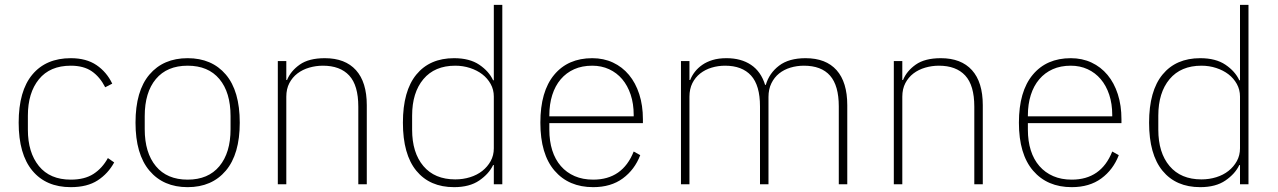

<svg xmlns="http://www.w3.org/2000/svg" viewBox="-20 -760 5270 792"><path d="M272 12Q170 12 113.5 -56Q57 -124 57 -254Q57 -385 113.5 -452.5Q170 -520 272 -520Q336 -520 378 -491.5Q420 -463 443 -415L414 -400Q392 -443 358.5 -466Q325 -489 272 -489Q186 -489 140.5 -433Q95 -377 95 -283V-225Q95 -131 140.5 -75Q186 -19 272 -19Q329 -19 365.5 -42.5Q402 -66 425 -108L451 -90Q426 -44 383 -16Q340 12 272 12Z M754 12Q654 12 596.5 -56Q539 -124 539 -254Q539 -385 596.5 -452.5Q654 -520 754 -520Q854 -520 911.5 -452.5Q969 -385 969 -254Q969 -124 911.5 -56Q854 12 754 12ZM754 -19Q839 -19 885 -74.5Q931 -130 931 -227V-281Q931 -379 885 -434Q839 -489 754 -489Q669 -489 623 -434Q577 -379 577 -281V-227Q577 -130 623 -74.5Q669 -19 754 -19Z M1126 0V-508H1161V-430H1164Q1179 -467 1216.5 -493.5Q1254 -520 1320 -520Q1404 -520 1448.5 -470.5Q1493 -421 1493 -326V0H1458V-320Q1458 -408 1420.5 -448.5Q1383 -489 1312 -489Q1283 -489 1255.5 -481Q1228 -473 1207 -457Q1186 -441 1173.5 -417Q1161 -393 1161 -361V0Z M2017 -79H2014Q1997 -43 1957 -15.5Q1917 12 1853 12Q1753 12 1697.5 -55.5Q1642 -123 1642 -254Q1642 -385 1697.5 -452.5Q1753 -520 1853 -520Q1917 -520 1957 -493Q1997 -466 2014 -429H2017V-740H2052V0H2017ZM1858 -20Q1890 -20 1919 -29Q1948 -38 1969.5 -55Q1991 -72 2004 -95.5Q2017 -119 2017 -148V-362Q2017 -390 2004 -413.5Q1991 -437 1969.5 -453.5Q1948 -470 1919 -479.5Q1890 -489 1858 -489Q1773 -489 1726.5 -433.5Q1680 -378 1680 -283V-225Q1680 -130 1726.5 -75Q1773 -20 1858 -20Z M2427 12Q2326 12 2267.5 -56Q2209 -124 2209 -254Q2209 -383 2266 -451.5Q2323 -520 2423 -520Q2470 -520 2508.5 -502Q2547 -484 2574.5 -451Q2602 -418 2617 -371.5Q2632 -325 2632 -268V-252H2246V-225Q2246 -178 2258 -140Q2270 -102 2293.5 -75Q2317 -48 2350.5 -33.5Q2384 -19 2427 -19Q2548 -19 2594 -135L2621 -120Q2598 -60 2549 -24Q2500 12 2427 12ZM2423 -489Q2381 -489 2348.5 -474.5Q2316 -460 2293 -433Q2270 -406 2258 -368Q2246 -330 2246 -284V-280H2594V-286Q2594 -332 2581.5 -369.5Q2569 -407 2546.5 -433.5Q2524 -460 2492.5 -474.5Q2461 -489 2423 -489Z M2789 0V-508H2824V-430H2827Q2834 -448 2846.5 -464Q2859 -480 2877 -492.5Q2895 -505 2919.5 -512.5Q2944 -520 2977 -520Q3037 -520 3078 -492.5Q3119 -465 3136 -410H3139Q3153 -458 3193.5 -489Q3234 -520 3303 -520Q3387 -520 3431 -470.5Q3475 -421 3475 -326V0H3440V-321Q3440 -407 3404 -448Q3368 -489 3296 -489Q3267 -489 3240.5 -481Q3214 -473 3194 -457Q3174 -441 3162 -416.5Q3150 -392 3150 -360V0H3115V-321Q3115 -408 3078 -448.5Q3041 -489 2971 -489Q2942 -489 2915.5 -481Q2889 -473 2868.5 -457Q2848 -441 2836 -417Q2824 -393 2824 -361V0Z M3667 0V-508H3702V-430H3705Q3720 -467 3757.5 -493.5Q3795 -520 3861 -520Q3945 -520 3989.5 -470.5Q4034 -421 4034 -326V0H3999V-320Q3999 -408 3961.5 -448.5Q3924 -489 3853 -489Q3824 -489 3796.5 -481Q3769 -473 3748 -457Q3727 -441 3714.5 -417Q3702 -393 3702 -361V0Z M4401 12Q4300 12 4241.5 -56Q4183 -124 4183 -254Q4183 -383 4240 -451.5Q4297 -520 4397 -520Q4444 -520 4482.5 -502Q4521 -484 4548.5 -451Q4576 -418 4591 -371.5Q4606 -325 4606 -268V-252H4220V-225Q4220 -178 4232 -140Q4244 -102 4267.5 -75Q4291 -48 4324.5 -33.5Q4358 -19 4401 -19Q4522 -19 4568 -135L4595 -120Q4572 -60 4523 -24Q4474 12 4401 12ZM4397 -489Q4355 -489 4322.5 -474.5Q4290 -460 4267 -433Q4244 -406 4232 -368Q4220 -330 4220 -284V-280H4568V-286Q4568 -332 4555.5 -369.5Q4543 -407 4520.5 -433.5Q4498 -460 4466.5 -474.5Q4435 -489 4397 -489Z M5095 -79H5092Q5075 -43 5035 -15.5Q4995 12 4931 12Q4831 12 4775.5 -55.5Q4720 -123 4720 -254Q4720 -385 4775.5 -452.5Q4831 -520 4931 -520Q4995 -520 5035 -493Q5075 -466 5092 -429H5095V-740H5130V0H5095ZM4936 -20Q4968 -20 4997 -29Q5026 -38 5047.5 -55Q5069 -72 5082 -95.5Q5095 -119 5095 -148V-362Q5095 -390 5082 -413.5Q5069 -437 5047.5 -453.5Q5026 -470 4997 -479.5Q4968 -489 4936 -489Q4851 -489 4804.5 -433.5Q4758 -378 4758 -283V-225Q4758 -130 4804.5 -75Q4851 -20 4936 -20Z"/></svg>

Font: IBM Plex Sans Hebrew ExtLt
Style: Regular
Weight: 200
Designer: Mike Abbink, Paul van der Laan, Pieter van Rosmalen, Yanek Iontef
Foundry: Bold Monday
Version: Version 1.3